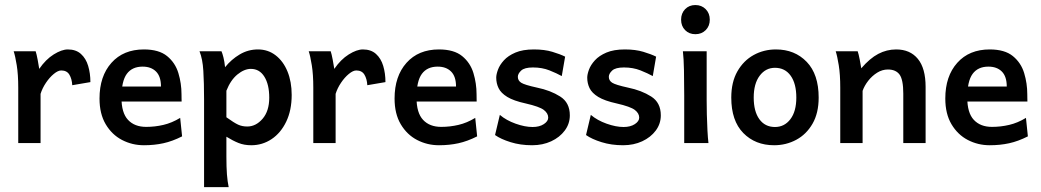

<svg xmlns="http://www.w3.org/2000/svg" viewBox="-20 -582 4236 781"><path d="M54.2 0V-225.1Q54.2 -278.8 48.1 -316.7Q42 -354.5 35.6 -373.5H125Q128.9 -361.8 133.3 -338.4Q137.7 -314.9 139.6 -301.8Q166 -340.3 198.5 -360.6Q231 -380.9 255.9 -380.9Q289.1 -380.9 309.3 -362.5Q329.6 -344.2 338.6 -314Q347.7 -283.7 347.7 -248L273.9 -235.4Q272.5 -261.2 262.2 -278.3Q252 -295.4 229 -295.4Q215.8 -295.4 198.7 -281.2Q181.6 -267.1 167 -245.4Q152.3 -223.6 145 -200.2V0Z M565.4 8.8Q517.6 8.8 476.3 -12.7Q435.1 -34.2 409.9 -76.7Q384.8 -119.1 384.8 -181.2Q384.8 -272 433.3 -326.4Q481.9 -380.9 565.4 -380.9Q626.5 -380.9 659.7 -353.8Q692.9 -326.7 705.6 -284.7Q718.3 -242.7 718.3 -198.7Q718.3 -193.4 718.5 -183.6Q718.8 -173.8 718.8 -168.9H440.4V-230H634.8Q634.8 -271 614.7 -291Q594.7 -311 560.1 -311Q517.6 -311 495.8 -281.5Q474.1 -252 474.1 -184.6Q474.1 -123 500.7 -94.5Q527.3 -65.9 574.7 -65.9Q610.4 -65.9 644.8 -74Q679.2 -82 712.9 -102.5L720.7 -27.3Q681.2 -7.3 644.5 0.7Q607.9 8.8 565.4 8.8Z M810.1 179.2V-177.2Q810.1 -245.6 807.1 -293.9Q804.2 -342.3 791.5 -373.5H880.9Q884.8 -364.7 888.9 -348.4Q893.1 -332 895.5 -308.6Q920.9 -340.3 955.1 -360.6Q989.3 -380.9 1029.3 -380.9Q1070.3 -380.9 1101.3 -356.9Q1132.3 -333 1149.4 -291.3Q1166.5 -249.5 1166.5 -195.8Q1166.5 -133.3 1144.3 -87.2Q1122.1 -41 1084.7 -16.1Q1047.4 8.8 1002 8.8Q973.1 8.8 950 -0.5Q926.8 -9.8 900.9 -25.9V54.7Q900.9 98.6 903.1 127.2Q905.3 155.8 910.2 179.2ZM985.8 -67.4Q1021 -67.4 1048.1 -98.9Q1075.2 -130.4 1075.2 -184.6Q1075.2 -238.3 1055.4 -270Q1035.6 -301.8 1000.5 -301.8Q973.6 -301.8 945.8 -279.1Q918 -256.3 900.9 -212.9V-105Q932.1 -82.5 948.5 -75Q964.8 -67.4 985.8 -67.4Z M1254.4 0V-225.1Q1254.4 -278.8 1248.3 -316.7Q1242.2 -354.5 1235.8 -373.5H1325.2Q1329.1 -361.8 1333.5 -338.4Q1337.9 -314.9 1339.8 -301.8Q1366.2 -340.3 1398.7 -360.6Q1431.2 -380.9 1456.1 -380.9Q1489.3 -380.9 1509.5 -362.5Q1529.8 -344.2 1538.8 -314Q1547.9 -283.7 1547.9 -248L1474.1 -235.4Q1472.7 -261.2 1462.4 -278.3Q1452.1 -295.4 1429.2 -295.4Q1416 -295.4 1398.9 -281.2Q1381.8 -267.1 1367.2 -245.4Q1352.5 -223.6 1345.2 -200.2V0Z M1765.6 8.8Q1717.8 8.8 1676.5 -12.7Q1635.3 -34.2 1610.1 -76.7Q1585 -119.1 1585 -181.2Q1585 -272 1633.5 -326.4Q1682.1 -380.9 1765.6 -380.9Q1826.7 -380.9 1859.9 -353.8Q1893.1 -326.7 1905.8 -284.7Q1918.5 -242.7 1918.5 -198.7Q1918.5 -193.4 1918.7 -183.6Q1918.9 -173.8 1918.9 -168.9H1640.6V-230H1835Q1835 -271 1814.9 -291Q1794.9 -311 1760.3 -311Q1717.8 -311 1696 -281.5Q1674.3 -252 1674.3 -184.6Q1674.3 -123 1700.9 -94.5Q1727.5 -65.9 1774.9 -65.9Q1810.5 -65.9 1845 -74Q1879.4 -82 1913.1 -102.5L1920.9 -27.3Q1881.3 -7.3 1844.7 0.7Q1808.1 8.8 1765.6 8.8Z M2144.5 8.8Q2096.7 8.8 2056.9 -3.7Q2017.1 -16.1 1993.7 -32.7L2013.2 -114.7Q2039.6 -92.3 2077.4 -78.9Q2115.2 -65.4 2146.5 -65.4Q2174.3 -65.4 2192.1 -77.1Q2210 -88.9 2210 -103.5Q2210 -121.1 2192.1 -134.8Q2174.3 -148.4 2118.7 -161.1Q2069.3 -171.9 2043.5 -187.7Q2017.6 -203.6 2008.1 -223.4Q1998.5 -243.2 1998.5 -266.1Q1998.5 -279.3 2005.6 -298.6Q2012.7 -317.9 2029.8 -336.7Q2046.9 -355.5 2076.7 -368.2Q2106.4 -380.9 2151.9 -380.9Q2194.8 -380.9 2226.6 -371.3Q2258.3 -361.8 2278.8 -351.6L2265.1 -272.5Q2245.1 -283.7 2215.1 -295.7Q2185.1 -307.6 2147.9 -307.6Q2113.3 -307.6 2099.9 -294.9Q2086.4 -282.2 2086.4 -269.5Q2086.4 -254.4 2099.9 -245.6Q2113.3 -236.8 2164.6 -225.6Q2219.2 -214.4 2258.5 -189.5Q2297.9 -164.6 2297.9 -112.8Q2297.9 -78.6 2277.3 -51Q2256.8 -23.4 2222.2 -7.3Q2187.5 8.8 2144.5 8.8Z M2514.6 8.8Q2466.8 8.8 2427 -3.7Q2387.2 -16.1 2363.8 -32.7L2383.3 -114.7Q2409.7 -92.3 2447.5 -78.9Q2485.4 -65.4 2516.6 -65.4Q2544.4 -65.4 2562.3 -77.1Q2580.1 -88.9 2580.1 -103.5Q2580.1 -121.1 2562.3 -134.8Q2544.4 -148.4 2488.8 -161.1Q2439.5 -171.9 2413.6 -187.7Q2387.7 -203.6 2378.2 -223.4Q2368.7 -243.2 2368.7 -266.1Q2368.7 -279.3 2375.7 -298.6Q2382.8 -317.9 2399.9 -336.7Q2417 -355.5 2446.8 -368.2Q2476.6 -380.9 2522 -380.9Q2564.9 -380.9 2596.7 -371.3Q2628.4 -361.8 2648.9 -351.6L2635.3 -272.5Q2615.2 -283.7 2585.2 -295.7Q2555.2 -307.6 2518.1 -307.6Q2483.4 -307.6 2470 -294.9Q2456.5 -282.2 2456.5 -269.5Q2456.5 -254.4 2470 -245.6Q2483.4 -236.8 2534.7 -225.6Q2589.4 -214.4 2628.7 -189.5Q2668 -164.6 2668 -112.8Q2668 -78.6 2647.5 -51Q2627 -23.4 2592.3 -7.3Q2557.6 8.8 2514.6 8.8Z M2763.2 0Q2763.2 0 2763.2 -19.8Q2763.2 -39.6 2763.2 -70.3Q2763.2 -101.1 2763.2 -134.3Q2763.2 -167.5 2763.2 -193.8Q2763.2 -247.6 2762.2 -296.1Q2761.2 -344.7 2757.8 -373.5H2854.5V-173.8Q2854.5 -150.4 2855.2 -116.9Q2856 -83.5 2857.7 -51.5Q2859.4 -19.5 2861.8 0ZM2808.6 -442.9Q2783.2 -442.9 2766.8 -459.5Q2750.5 -476.1 2750.5 -502Q2750.5 -527.8 2766.8 -544.7Q2783.2 -561.5 2808.6 -561.5Q2834 -561.5 2850.6 -544.7Q2867.2 -527.8 2867.2 -502Q2867.2 -476.1 2850.6 -459.5Q2834 -442.9 2808.6 -442.9Z M3128.9 8.8Q3052.2 8.8 3003.4 -41Q2954.6 -90.8 2954.6 -185.1Q2954.6 -248 2979.5 -291.7Q3004.4 -335.4 3045.7 -358.2Q3086.9 -380.9 3136.2 -380.9Q3212.9 -380.9 3261.5 -330.3Q3310.1 -279.8 3310.1 -185.1Q3310.1 -122.1 3285.2 -78.9Q3260.3 -35.6 3219 -13.4Q3177.7 8.8 3128.9 8.8ZM3132.3 -65.4Q3170.9 -65.4 3195.1 -97.2Q3219.2 -128.9 3219.2 -185.1Q3219.2 -241.7 3196.3 -273.9Q3173.3 -306.2 3132.3 -306.2Q3094.2 -306.2 3070.1 -273.9Q3045.9 -241.7 3045.9 -185.1Q3045.9 -128.9 3068.8 -97.2Q3091.8 -65.4 3132.3 -65.4Z M3397.9 0Q3397.9 0 3397.9 -24.4Q3397.9 -48.8 3397.9 -85.7Q3397.9 -122.6 3397.9 -160.4Q3397.9 -198.2 3397.9 -225.1Q3397.9 -278.8 3391.8 -316.7Q3385.7 -354.5 3379.4 -373.5H3468.8Q3472.7 -362.3 3477.1 -339.6Q3481.4 -316.9 3483.4 -304.2Q3518.1 -344.7 3552.5 -362.8Q3586.9 -380.9 3625.5 -380.9Q3682.1 -380.9 3713.6 -342.5Q3745.1 -304.2 3745.1 -228.5Q3745.1 -210.4 3745.1 -181.9Q3745.1 -153.3 3745.1 -122.1Q3745.1 -90.8 3745.1 -63Q3745.1 -35.2 3745.1 -17.6Q3745.1 0 3745.1 0H3654.3Q3654.3 0 3654.3 -23.7Q3654.3 -47.4 3654.3 -81.8Q3654.3 -116.2 3654.3 -149.2Q3654.3 -182.1 3654.3 -201.2Q3654.3 -257.8 3639.2 -278.6Q3624 -299.3 3591.8 -299.3Q3568.8 -299.3 3548.1 -286.4Q3527.3 -273.4 3511.7 -253.4Q3496.1 -233.4 3488.8 -212.4V0Z M4005.9 8.8Q3958 8.8 3916.7 -12.7Q3875.5 -34.2 3850.3 -76.7Q3825.2 -119.1 3825.2 -181.2Q3825.2 -272 3873.8 -326.4Q3922.4 -380.9 4005.9 -380.9Q4066.9 -380.9 4100.1 -353.8Q4133.3 -326.7 4146 -284.7Q4158.7 -242.7 4158.7 -198.7Q4158.7 -193.4 4158.9 -183.6Q4159.2 -173.8 4159.2 -168.9H3880.9V-230H4075.2Q4075.2 -271 4055.2 -291Q4035.2 -311 4000.5 -311Q3958 -311 3936.3 -281.5Q3914.6 -252 3914.6 -184.6Q3914.6 -123 3941.2 -94.5Q3967.8 -65.9 4015.1 -65.9Q4050.8 -65.9 4085.2 -74Q4119.6 -82 4153.3 -102.5L4161.1 -27.3Q4121.6 -7.3 4085 0.7Q4048.3 8.8 4005.9 8.8Z"/></svg>

Font: Harmattan SemiBold
Style: Regular
Weight: 600
Designer: George W. Nuss III and SIL International
Foundry: SIL International
Version: Version 4.000